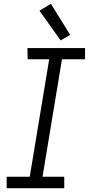

<svg xmlns="http://www.w3.org/2000/svg" viewBox="-20 -987 472 1007"><path d="M15 0H317V-60H203L305 -676H426V-735H124L125 -676H238L136 -60H15ZM298 -775 348 -804 247 -967 187 -931Z"/></svg>

Font: Iosevka Sparkle Light Oblique
Style: Regular
Weight: 300
Italic angle: -9°
Designer: Belleve Invis
Foundry: Belleve Invis
Version: Version 4.5.0; ttfautohint (v1.8.3)